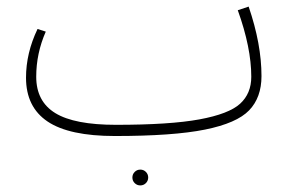

<svg xmlns="http://www.w3.org/2000/svg" viewBox="-20 -401 883 583"><path d="M774 -170Q774 -105 736.5 -66Q699 -27 602.5 -7.5Q506 12 329 12Q190 12 124.5 -32Q59 -76 59 -165Q59 -240 94 -313L119 -305Q90 -239 90 -168Q90 -93 148 -57.5Q206 -22 332 -22Q496 -22 585.5 -38.5Q675 -55 709 -86Q743 -117 743 -168Q743 -256 702 -370L735 -381Q774 -267 774 -170ZM382 138Q382 128 389 121Q396 114 406 114Q416 114 423 121Q430 128 430 138Q430 148 423 155Q416 162 406 162Q396 162 389 155Q382 148 382 138Z"/></svg>

Font: FiraGO UltraLight
Style: Regular
Weight: 200
Designer: bBox Type
Foundry: bBox Type GmbH
Version: Version 1.001